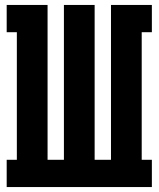

<svg xmlns="http://www.w3.org/2000/svg" viewBox="-20 -755 640 775"><path d="M7 0V-110H48V-625H7V-735H172V-110H238V-735H362V-110H428V-735H593V-625H552V-110H593V0Z"/></svg>

Font: Iosevka Slab XBdEx
Style: Regular
Weight: 800
Width: 7
Monospace: yes
Designer: Belleve Invis
Foundry: Belleve Invis
Version: Version 11.1.0; ttfautohint (v1.8.3)